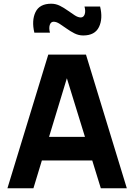

<svg xmlns="http://www.w3.org/2000/svg" viewBox="-20 -1014 723 1034"><path d="M428 -823Q403.5 -823 381.2 -834.2Q359 -845.5 338.8 -860Q318.5 -874.5 301 -885.8Q283.5 -897 269 -897Q254 -897 248.2 -880.2Q242.5 -863.5 249 -838H165Q149.5 -903.5 171.2 -948.8Q193 -994 256 -994Q280.5 -994 302.8 -982.8Q325 -971.5 345.2 -957Q365.5 -942.5 383 -931.2Q400.5 -920 415 -920Q430 -920 436 -936.8Q442 -953.5 435 -979H519Q535 -914 513 -868.5Q491 -823 428 -823ZM20 0 240 -720H443L663 0H523L327 -635H353L160 0ZM152 -150V-277H532V-150Z"/></svg>

Font: Manrope ExtraLight ExtraBold
Style: Regular
Weight: 800
Version: Version 4.504